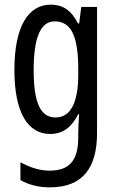

<svg xmlns="http://www.w3.org/2000/svg" viewBox="-20 -567 502 827"><path d="M199 -547C101 -547 42 -452 42 -266C42 -85 98 10 196 10C250 10 288 -18 317 -75H321C318 -43 317 -13 317 9V25C317 129 275 168 193 168C153 168 113 156 68 132V209C107 230 146 240 195 240C337 240 398 155 398 6V-537H330L321 -466H316C287 -523 250 -547 199 -547ZM216 -475C286 -475 317 -412 317 -270V-245C317 -123 283 -61 219 -61C155 -61 125 -123 125 -265C125 -402 153 -475 216 -475Z"/></svg>

Font: Noto Sans Arabic UI XCn
Style: Regular
Weight: 400
Width: 2
Designer: Monotype Design Team, Nadine Chahine and Nizar Qandah
Foundry: Monotype Imaging Inc.
Version: Version 2.010